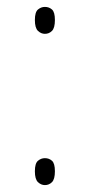

<svg xmlns="http://www.w3.org/2000/svg" viewBox="-20 -531 264 556"><path d="M110 -433Q99 -433 90 -441.5Q81 -450 81 -473Q81 -496 90 -503.5Q99 -511 110 -511Q122 -511 130.5 -503.5Q139 -496 139 -473Q139 -450 130.5 -441.5Q122 -433 110 -433ZM110 5Q99 5 90 -3.5Q81 -12 81 -35Q81 -58 90 -65.5Q99 -73 110 -73Q122 -73 130.5 -65.5Q139 -58 139 -35Q139 -12 130.5 -3.5Q122 5 110 5Z"/></svg>

Font: Noto Serif Tamil Thin
Style: Regular
Weight: 100
Designer: Indian Type Foundry, Tom Grace, and the Monotype Design Team
Foundry: Monotype Imaging Inc.
Version: Version 2.004; ttfautohint (v1.8.4.7-5d5b)